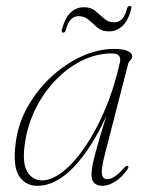

<svg xmlns="http://www.w3.org/2000/svg" viewBox="-20 -608 490 636"><path d="M328.5 -101.5Q315 -49.5 317.5 -32Q320 -14.5 335 -14.5Q346 -14.5 359.2 -22.8Q372.5 -31 392 -53Q399.5 -60.5 403.5 -58.5Q407.5 -56.5 403 -48.5Q384.5 -21 361.8 -6.8Q339 7.5 318.5 7.5Q303 7.5 293 -1Q283 -9.5 283 -29.5Q283 -42.5 287 -63.5Q291 -84.5 301.8 -122.5Q312.5 -160.5 332.5 -224.5Q283.5 -116.5 224.2 -54.5Q165 7.5 104 7.5Q63.5 7.5 42.5 -26Q21.5 -59.5 32.5 -138.5Q40.5 -199 71.5 -254.2Q102.5 -309.5 149 -352.8Q195.5 -396 249.8 -421Q304 -446 358 -446Q389 -446 403.5 -438.8Q418 -431.5 418 -422Q418 -414.5 412 -408.8Q406 -403 404.5 -396.5ZM63 -136.5Q52.5 -69.5 70 -40Q87.5 -10.5 119 -10.5Q151 -10.5 188 -39.2Q225 -68 261.2 -120.8Q297.5 -173.5 328 -245.2Q358.5 -317 377.5 -402.5Q383 -431 350.5 -431Q300.5 -431 253 -408Q205.5 -385 165.8 -344.2Q126 -303.5 99 -250Q72 -196.5 63 -136.5ZM341 -504Q317.5 -504 302.8 -516.5Q288 -529 274.2 -541.8Q260.5 -554.5 240.5 -554.5Q210 -554.5 198.5 -510Q196.5 -500 189 -500Q182.5 -500 185 -510Q204 -584 258.5 -584Q281.5 -584 296.2 -571.5Q311 -559 325 -546.5Q339 -534 359 -534Q389 -534 400.5 -578.5Q403 -588.5 410.5 -588.5Q417 -588.5 414.5 -578.5Q405 -540.5 385.8 -522.2Q366.5 -504 341 -504Z"/></svg>

Font: Fraunces 72pt Thin
Style: Italic
Weight: 100
Italic angle: -16°
Version: Version 1.000;[b76b70a41]